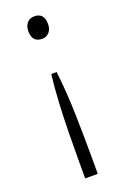

<svg xmlns="http://www.w3.org/2000/svg" viewBox="-140 -587 527 803"><g transform="rotate(-20 124.0 -185.0)"><path d="M133 -289Q144 -195 146.5 -91.5Q149 12 149 100V170H93V100Q93 38 94 -30Q95 -98 98.5 -164.5Q102 -231 109 -289ZM124 -540Q168 -540 168 -490Q168 -468 156 -454Q144 -440 124 -440Q80 -440 80 -490Q80 -512 92 -526Q104 -540 124 -540Z"/></g></svg>

Font: Lexend ExtraLight
Style: Regular
Weight: 200
Designer: Bonnie Shaver-Troup, Thomas Jockin
Foundry: Lexend
Version: Version 1.007; ttfautohint (v1.8.3)